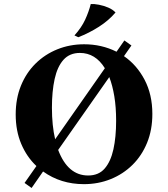

<svg xmlns="http://www.w3.org/2000/svg" viewBox="-20 -900 835 954"><path d="M398 -680Q485 -680 559 -643L598 -699L633 -674L596 -621Q660 -577 698.5 -503.5Q737 -430 737 -334Q737 -255 711 -191Q685 -127 638.5 -81Q592 -35 530 -10Q468 15 397 15Q282 15 194 -48L137 34L102 9L161 -75Q113 -120 85.5 -185Q58 -250 58 -331Q58 -410 84 -474Q110 -538 156.5 -584Q203 -630 265 -655Q327 -680 398 -680ZM238 -365Q238 -276 254 -208L501 -561Q454 -637 377 -637Q326 -637 295.5 -603Q265 -569 251.5 -507.5Q238 -446 238 -365ZM418 -28Q470 -28 500 -62.5Q530 -97 543.5 -158Q557 -219 557 -300Q557 -367 548 -421.5Q539 -476 523 -517L269 -155Q317 -28 418 -28ZM431 -880Q448 -881 471.5 -876.5Q495 -872 517.5 -862.5Q540 -853 554 -838Q520 -798 471.5 -767Q423 -736 369 -715L350 -724Q385 -763 403 -802Q421 -841 431 -880Z"/></svg>

Font: Bona Nova
Style: Bold
Weight: 700
Designer: Mateusz Machalski
Foundry: Capitalics
Version: Version 4.001; ttfautohint (v1.8.3)